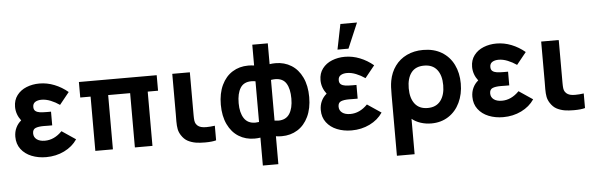

<svg xmlns="http://www.w3.org/2000/svg" viewBox="-59 -1025 4602 1480"><g transform="rotate(-5 2242.0 -285.0)"><path d="M505 -102Q468.5 -47.5 404.2 -16.2Q340 15 264 15Q202.5 15 151.5 -5.5Q100.5 -26 70.2 -66Q40 -106 40 -162Q40 -200 54.8 -231.2Q69.5 -262.5 96 -284Q58 -333.5 58 -392Q58 -444 86 -481Q114 -518 160.2 -536.5Q206.5 -555 260 -555Q319.5 -555 376 -532.5Q432.5 -510 480 -470L405 -377Q372 -400 335.8 -414.5Q299.5 -429 266 -429Q236 -429 217 -417Q198 -405 198 -379Q198 -357.5 210.8 -347.2Q223.5 -337 244.5 -334Q265.5 -331 299 -331H331V-225H299L265 -225.5Q223.5 -225.5 201.2 -216Q179 -206.5 179 -176Q179 -146.5 202 -129.2Q225 -112 265 -112Q337.5 -112 398 -174Z M781 0H645V-420H565V-540H1167V-420H1087V0H951V-420H781Z M1311.5 -64Q1296.5 -87.5 1291.8 -112Q1287 -136.5 1287 -172.5L1287.5 -229V-540H1423.5V-237V-208Q1423.5 -182 1425.5 -166.5Q1427.5 -151 1434.5 -140Q1451.5 -113 1491.5 -109Q1505.5 -108 1513.5 -108Q1544.5 -108 1579.5 -113V0Q1548.5 9 1492.5 9Q1452.5 9 1421.5 4Q1386.5 -2.5 1359.5 -17Q1332.5 -31.5 1311.5 -64Z M1921.5 9Q1900 12.5 1876 12.5Q1807.5 12.5 1754 -20.8Q1700.5 -54 1670 -118Q1639.5 -182 1639.5 -270Q1639.5 -358 1670 -422Q1700.5 -486 1754 -519.2Q1807.5 -552.5 1876 -552.5Q1900 -552.5 1921.5 -549V-710H2041.5V-549Q2063 -552.5 2087 -552.5Q2155.5 -552.5 2209 -519.2Q2262.5 -486 2293 -422Q2323.5 -358 2323.5 -270Q2323.5 -182 2293 -118Q2262.5 -54 2209 -20.8Q2155.5 12.5 2087 12.5Q2063 12.5 2041.5 9V225H1921.5ZM1921.5 -427Q1905 -430 1890 -430Q1830.5 -430 1804 -387.2Q1777.5 -344.5 1777.5 -270Q1777.5 -196 1805.8 -152.8Q1834 -109.5 1893 -109.5Q1905 -109.5 1921.5 -112ZM2041.5 -112Q2059 -109.5 2071 -109.5Q2129.5 -109.5 2157.5 -152.2Q2185.5 -195 2185.5 -270Q2185.5 -346 2159.2 -388Q2133 -430 2073.5 -430Q2059 -430 2041.5 -427Z M2612 -810H2740.5L2657.5 -615H2572.5ZM2868.5 -102Q2832 -47.5 2767.8 -16.2Q2703.5 15 2627.5 15Q2566 15 2515 -5.5Q2464 -26 2433.8 -66Q2403.5 -106 2403.5 -162Q2403.5 -200 2418.2 -231.2Q2433 -262.5 2459.5 -284Q2421.5 -333.5 2421.5 -392Q2421.5 -444 2449.5 -481Q2477.5 -518 2523.8 -536.5Q2570 -555 2623.5 -555Q2683 -555 2739.5 -532.5Q2796 -510 2843.5 -470L2768.5 -377Q2735.5 -400 2699.2 -414.5Q2663 -429 2629.5 -429Q2599.5 -429 2580.5 -417Q2561.5 -405 2561.5 -379Q2561.5 -357.5 2574.2 -347.2Q2587 -337 2608 -334Q2629 -331 2662.5 -331H2694.5V-225H2662.5L2628.5 -225.5Q2587 -225.5 2564.8 -216Q2542.5 -206.5 2542.5 -176Q2542.5 -146.5 2565.5 -129.2Q2588.5 -112 2628.5 -112Q2701 -112 2761.5 -174Z M2957.5 -230Q2957.5 -266.5 2958.8 -291Q2960 -315.5 2964.5 -340Q2976.5 -404.5 3011.8 -453Q3047 -501.5 3102.8 -528.2Q3158.5 -555 3229.5 -555Q3312.5 -555 3372.8 -518.8Q3433 -482.5 3464.8 -418.2Q3496.5 -354 3496.5 -272Q3496.5 -190 3465.2 -124.5Q3434 -59 3376.8 -22Q3319.5 15 3244.5 15Q3200.5 15 3161.2 2Q3122 -11 3094.5 -34V240H2957.5ZM3360.5 -271Q3360.5 -347.5 3326.2 -390.8Q3292 -434 3226.5 -434Q3159.5 -434 3126.5 -390.2Q3093.5 -346.5 3093.5 -270Q3093.5 -193 3127.5 -149.5Q3161.5 -106 3226.5 -106Q3292 -106 3326.2 -150.5Q3360.5 -195 3360.5 -271Z M4041.5 -102Q4005 -47.5 3940.8 -16.2Q3876.5 15 3800.5 15Q3739 15 3688 -5.5Q3637 -26 3606.8 -66Q3576.5 -106 3576.5 -162Q3576.5 -200 3591.2 -231.2Q3606 -262.5 3632.5 -284Q3594.5 -333.5 3594.5 -392Q3594.5 -444 3622.5 -481Q3650.5 -518 3696.8 -536.5Q3743 -555 3796.5 -555Q3856 -555 3912.5 -532.5Q3969 -510 4016.5 -470L3941.5 -377Q3908.5 -400 3872.2 -414.5Q3836 -429 3802.5 -429Q3772.5 -429 3753.5 -417Q3734.5 -405 3734.5 -379Q3734.5 -357.5 3747.2 -347.2Q3760 -337 3781 -334Q3802 -331 3835.5 -331H3867.5V-225H3835.5L3801.5 -225.5Q3760 -225.5 3737.8 -216Q3715.5 -206.5 3715.5 -176Q3715.5 -146.5 3738.5 -129.2Q3761.5 -112 3801.5 -112Q3874 -112 3934.5 -174Z M4166 -64Q4151 -87.5 4146.2 -112Q4141.5 -136.5 4141.5 -172.5L4142 -229V-540H4278V-237V-208Q4278 -182 4280 -166.5Q4282 -151 4289 -140Q4306 -113 4346 -109Q4360 -108 4368 -108Q4399 -108 4434 -113V0Q4403 9 4347 9Q4307 9 4276 4Q4241 -2.5 4214 -17Q4187 -31.5 4166 -64Z"/></g></svg>

Font: Hauora ExtraBold
Style: Regular
Weight: 800
Designer: Wayne Shih
Foundry: WCYS
Version: Version 1.001